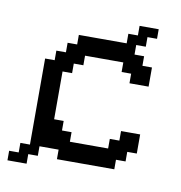

<svg xmlns="http://www.w3.org/2000/svg" viewBox="-63 -528 582 618"><g transform="rotate(10 228.0 -219.0)"><path d="M1 31.2V0H32.2V-31.2H63.5V-312.5H94.7V-343.8H126V-375H157.2V-406.2H313.5V-437.5H344.7V-468.8H407.2V-437.5H376V-406.2H344.7V-375H376V-343.8H407.2V-281.2H344.7V-312.5H313.5V-343.8H188.5V-312.5H157.2V-281.2H126V-125H157.2V-93.8H188.5V-62.5H313.5V-93.8H344.7V-125H407.2V-62.5H376V-31.2H344.7V0H157.2V-31.2H94.7V0H63.5V31.2Z"/></g></svg>

Font: Terminal Grotesque
Style: Regular
Weight: 400
Designer: Raphaël Bastide
Foundry: http://raphaelbastide.com
Version: Version 1.0